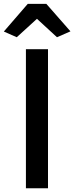

<svg xmlns="http://www.w3.org/2000/svg" viewBox="-38 -1006 396 1026"><path d="M100.5 0V-743H218.5V0ZM51.5 -807 -17.5 -837.5 110.5 -985.5H209.5L338.5 -838.5L266.5 -807L159.5 -905.5Z"/></svg>

Font: Merriweather Sans
Style: Regular
Weight: 400
Designer: Eben Sorkin
Foundry: Eben Sorkin
Version: Version 1.008; ttfautohint (v1.7.19-72a1) -l 8 -r 50 -G 200 